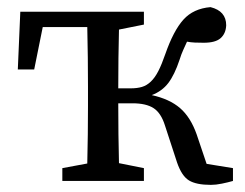

<svg xmlns="http://www.w3.org/2000/svg" viewBox="-20 -508 689 539"><path d="M30 -313 37 -475H384V-439L314 -425Q313 -389 312.5 -344.5Q312 -300 312 -260H347Q365 -260 378.5 -264Q392 -268 403.5 -279Q415 -290 424.5 -308.5Q434 -327 444 -356Q467 -422 495 -453Q523 -484 571 -488Q615 -477 615 -437Q614 -414 599.5 -401Q585 -388 552 -388Q538 -388 527 -388.5Q516 -389 505 -391Q500 -380 494.5 -368Q489 -356 484 -340Q470 -298 452.5 -275Q435 -252 406 -241Q456 -230 485.5 -204.5Q515 -179 532 -131L560 -48L634 -36V0Q620 4 603 7.5Q586 11 572 11Q531 11 510.5 -1.5Q490 -14 477 -52L443 -156Q432 -191 411 -204.5Q390 -218 352 -218H312Q312 -176 312.5 -131Q313 -86 314 -50L384 -36V0H155V-36L225 -49Q226 -87 226.5 -131Q227 -175 227 -210V-265Q227 -300 226.5 -347Q226 -394 225 -432H100L76 -313Z"/></svg>

Font: Source Serif Pro
Style: Regular
Weight: 400
Designer: Frank Grießhammer
Foundry: Adobe Systems Incorporated
Version: Version 2.000;PS 1.000;hotconv 16.6.51;makeotf.lib2.5.65220